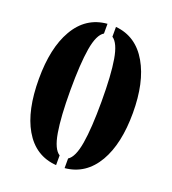

<svg xmlns="http://www.w3.org/2000/svg" viewBox="-132 -809 828 924"><g transform="rotate(20 281.5 -347.0)"><path d="M260.3 14.6Q151.9 6.8 94.7 -92.3Q40.5 -186 40.5 -347.2Q40.5 -505.9 95.2 -600.6Q152.3 -700.2 260.3 -709V-659.2Q228 -640.1 214.8 -561.8Q201.7 -483.4 201.7 -347.9Q201.7 -212.4 215.1 -133.5Q228.5 -54.7 260.3 -35.2ZM303.7 -35.2Q335 -54.7 348.1 -132.6Q361.3 -210.4 361.3 -347.2Q361.3 -483.9 348.1 -561Q335 -638.2 303.7 -658.7V-709Q409.7 -699.2 466.8 -599.6Q522 -503.9 522 -347.2Q522 -189.5 466.8 -94.2Q409.2 4.4 303.7 14.2Z"/></g></svg>

Font: Stardos Stencil
Style: Bold
Weight: 700
Designer: vernon adams
Foundry: vernon adams
Version: Version 1.000